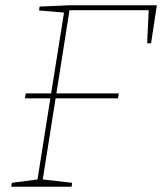

<svg xmlns="http://www.w3.org/2000/svg" viewBox="-20 -712 618 732"><path d="M131 -687 248 -692H578L556 -547H541L547 -673H245L195 -356H433L430 -337H192L143 -28L255 -15L253 0H23L25 -15L123 -28L172 -337H75L78 -356H175L224 -664L129 -672Z"/></svg>

Font: Bitter Pro Thin
Style: Italic
Weight: 250
Italic angle: -9°
Designer: Sol Matas, and Bitter project Authors
Foundry: Sol Matas
Version: Version 1.010